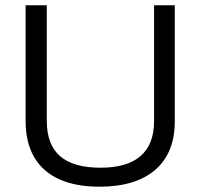

<svg xmlns="http://www.w3.org/2000/svg" viewBox="-20 -695 757 725"><path d="M355.8 10Q265.8 10 203.3 -18.3Q140.8 -46.7 108.8 -102.1Q76.7 -157.5 76.7 -238.3V-675H156.7V-238.3Q156.7 -149.2 206.7 -105.4Q256.7 -61.7 360 -61.7Q460 -61.7 510.8 -105.8Q561.7 -150 561.7 -237.5V-675H640V-236.7Q640 -117.5 566.2 -53.8Q492.5 10 355.8 10Z"/></svg>

Font: Funnel Display Light Light
Style: Regular
Weight: 300
Version: Version 1.000